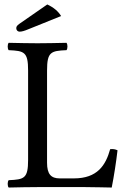

<svg xmlns="http://www.w3.org/2000/svg" viewBox="-20 -839 568 861"><path d="M192 -819 68 -733C55 -724 53 -719 53 -712C53 -704 59 -697 68 -697C77 -697 89 -700 110 -709L254 -767C241.3 -788.3 220.6 -805.7 192 -819ZM149 0H361.7C389 0 481 2 481 2C491 -48 501 -113 507 -165C497.2 -169.7 486.4 -171.8 474 -170C454 -98 417 -39 311 -39H248C209 -39 191 -58 191 -109V-523C191 -606 208 -611 278 -614C284 -620 284 -641 278 -647C233 -646 186.1 -645 148 -645C111.9 -645 65 -646 19 -647C13 -641 13 -620 19 -614C89 -611 106 -606 106 -523V-122C106 -39 89 -34 19 -31C13 -25 13 -4 19 2C58 1 115.3 0 149 0Z"/></svg>

Font: Libertinus Math
Style: Regular
Weight: 400
Designer: Philipp H. Poll
Foundry: Khaled Hosny
Version: Version 6.2